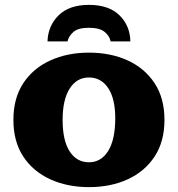

<svg xmlns="http://www.w3.org/2000/svg" viewBox="-20 -756 730 788"><path d="M175 -586Q177 -650 220.5 -693Q264 -736 345 -736Q427 -736 470.5 -693Q514 -650 515 -586H434Q430 -608 409.5 -625Q389 -642 345 -642Q301 -642 281.5 -625Q262 -608 257 -586ZM345 12Q257 12 186.5 -20Q116 -52 75.5 -113.5Q35 -175 35 -264Q35 -353 75.5 -414.5Q116 -476 186.5 -508Q257 -540 345 -540Q434 -540 504 -508Q574 -476 614.5 -414.5Q655 -353 655 -264Q655 -175 614.5 -113.5Q574 -52 504 -20Q434 12 345 12ZM345 -90Q395 -90 424 -136.5Q453 -183 453 -271Q453 -351 424 -394.5Q395 -438 345 -438Q295 -438 266 -392.5Q237 -347 237 -264Q237 -179 266 -134.5Q295 -90 345 -90Z"/></svg>

Font: Montagu Slab 16pt
Style: Bold
Weight: 700
Designer: Florian Karsten
Foundry: Florian Karsten
Version: Version 1.000; ttfautohint (v1.8.3)